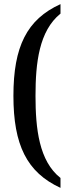

<svg xmlns="http://www.w3.org/2000/svg" viewBox="-20 -781 337 930"><path d="M273 129V81C169 -1 152 -158 152 -317C152 -476 169 -631 273 -715V-761C110 -687 45 -555 45 -317C45 -79 110 54 273 129Z"/></svg>

Font: Noto Serif Khmer ExtraCondensed Medium
Style: Regular
Weight: 500
Width: 2
Designer: Danh Hong and the Monotype Design Team
Foundry: Monotype Imaging Inc.
Version: Version 2.004